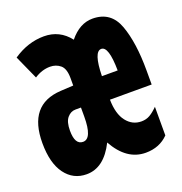

<svg xmlns="http://www.w3.org/2000/svg" viewBox="-108 -653 716 757"><g transform="rotate(-20 250.0 -274.5)"><path d="M248 -80Q298 10 378 10Q436 10 473 -28V-148Q455 -130 439.5 -121Q424 -112 404 -112Q366 -112 341.5 -143.5Q317 -175 316 -235H491V-294Q491 -411 464 -485Q437 -559 360 -559Q306 -559 263 -506Q222 -559 156 -559Q89 -559 27 -517L72 -417Q104 -438 138 -438Q163 -438 181 -423Q199 -408 199 -368V-337L145 -334Q7 -326 7 -165Q7 -81 40.5 -35.5Q74 10 130 10Q203 10 248 -80ZM352 -435Q383 -435 384 -333H318Q320 -435 352 -435ZM126 -174Q126 -211 140.5 -228Q155 -245 175 -245H198V-207Q198 -115 160 -115Q126 -115 126 -174Z"/></g></svg>

Font: Noto Sans Mono UI Condensed ExtraBold
Style: Regular
Weight: 800
Width: 3
Designer: Monotype Design team
Foundry: Monotype Imaging Inc.
Version: 1.000